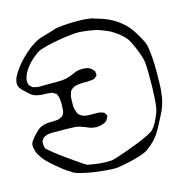

<svg xmlns="http://www.w3.org/2000/svg" viewBox="-130 -877 989 1040"><g transform="rotate(-15 364.0 -357.0)"><path d="M720 -566Q728 -551 732 -523Q736 -495 738 -467.5Q740 -440 740 -425Q740 -410 740 -386Q740 -362 739.5 -337.5Q739 -313 738 -296Q736 -274 732.5 -252Q729 -230 722 -209Q715 -187 704 -165.5Q693 -144 682 -123Q675 -109 667 -94.5Q659 -80 650 -66Q623 -27 587 -2Q576 9 551 18.5Q526 28 496.5 35.5Q467 43 442 47.5Q417 52 406 54Q397 56 371.5 55Q346 54 313 50.5Q280 47 246.5 41Q213 35 187.5 27.5Q162 20 153 11Q133 0 114.5 -14.5Q96 -29 79 -43Q63 -57 47 -71.5Q31 -86 18 -103Q11 -113 4 -124.5Q-3 -136 -7 -148Q-9 -156 -11 -166Q-13 -176 -12 -186Q-10 -196 -4 -204.5Q2 -213 8 -220Q22 -237 39 -252.5Q56 -268 78 -273Q95 -278 113.5 -277.5Q132 -277 150 -279Q153 -280 156.5 -280Q160 -280 163 -281Q167 -283 170 -285Q173 -287 176 -288Q178 -289 180.5 -290Q183 -291 184 -292Q190 -300 194 -310Q196 -315 196 -321Q196 -327 197 -332Q198 -345 198 -358.5Q198 -372 196 -385Q195 -398 190 -407L187 -415Q183 -419 177 -421Q175 -423 172.5 -424.5Q170 -426 168 -427Q165 -429 161 -429Q157 -429 154 -430Q142 -432 129.5 -432Q117 -432 104 -433Q93 -434 82 -436.5Q71 -439 61 -444Q51 -449 42 -457.5Q33 -466 25 -473Q13 -484 3 -496Q-7 -508 -8 -524Q-9 -533 -6 -542.5Q-3 -552 -1 -559Q10 -582 29.5 -608Q49 -634 71 -655Q88 -672 106 -687Q124 -702 144 -714Q167 -729 202 -738.5Q237 -748 259 -755Q268 -760 291.5 -763Q315 -766 345 -767.5Q375 -769 405 -768.5Q435 -768 458.5 -765Q482 -762 491 -757Q514 -751 538 -742.5Q562 -734 583 -722Q600 -713 615.5 -701.5Q631 -690 645 -677Q668 -655 688.5 -622Q709 -589 720 -566ZM696 -350Q696 -365 696 -389Q696 -413 695 -437Q694 -461 690 -476Q686 -491 676 -518.5Q666 -546 652.5 -573.5Q639 -601 624 -616Q601 -639 575 -655Q560 -666 542.5 -673.5Q525 -681 508 -687Q486 -696 456 -700.5Q426 -705 403 -707Q394 -709 367.5 -707.5Q341 -706 306.5 -701Q272 -696 237.5 -689Q203 -682 176.5 -673.5Q150 -665 141 -656Q92 -622 63 -573Q57 -562 52.5 -548.5Q48 -535 48 -523Q48 -519 49.5 -512.5Q51 -506 53 -502Q55 -499 58 -496.5Q61 -494 63 -492Q65 -488 69 -486Q71 -485 75 -484Q79 -483 82 -482Q96 -478 111 -478.5Q126 -479 140 -479H206Q220 -479 233 -480Q246 -481 259 -484Q282 -489 304.5 -500Q327 -511 349 -511Q363 -512 378 -509.5Q393 -507 405 -497Q407 -496 409 -493.5Q411 -491 412 -489Q414 -487 416.5 -484.5Q419 -482 420 -480V-472Q420 -469 421 -464.5Q422 -460 421 -458Q420 -457 418 -455Q416 -453 415 -452Q413 -450 410 -447.5Q407 -445 404 -443Q400 -441 394 -440Q388 -439 384 -439Q365 -437 346.5 -437.5Q328 -438 309 -435Q296 -434 284.5 -427.5Q273 -421 265 -410Q264 -408 263.5 -405Q263 -402 262 -400Q256 -384 256 -368Q255 -351 255.5 -332Q256 -313 263 -297Q265 -290 268 -285Q274 -276 283.5 -270.5Q293 -265 303 -263Q317 -260 333 -260Q349 -260 363 -260Q371 -260 379.5 -259.5Q388 -259 395 -256Q398 -255 403 -253.5Q408 -252 410 -250Q412 -249 413.5 -245.5Q415 -242 416 -240Q417 -239 418.5 -237Q420 -235 420 -233Q421 -231 419 -226.5Q417 -222 416 -220Q410 -203 391.5 -195.5Q373 -188 356 -187Q352 -186 347 -186.5Q342 -187 337 -188Q320 -189 304 -196.5Q288 -204 271 -209Q256 -216 232.5 -217.5Q209 -219 185 -219Q161 -219 146 -219Q130 -219 112.5 -219.5Q95 -220 79 -216Q75 -215 68.5 -212Q62 -209 59 -206Q56 -205 54.5 -201.5Q53 -198 51 -196Q50 -195 48 -193Q46 -191 46 -189Q45 -188 45 -184.5Q45 -181 45 -179Q44 -163 50 -147Q61 -136 88 -114.5Q115 -93 147.5 -70Q180 -47 207.5 -28Q235 -9 246 -3Q264 1 282 3.5Q300 6 318 8Q334 9 349 9.5Q364 10 380 9Q389 8 414.5 0Q440 -8 473.5 -20Q507 -32 541 -45.5Q575 -59 600.5 -72Q626 -85 635 -94Q650 -111 660 -131Q670 -151 679 -174Q685 -185 688.5 -209.5Q692 -234 693.5 -262Q695 -290 695.5 -314.5Q696 -339 696 -350Z"/></g></svg>

Font: Rubik Vinyl
Style: Regular
Weight: 400
Designer: Hubert and Fischer, NaN
Foundry: Hubert and Fischer, NaN
Version: Version 2.200